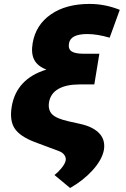

<svg xmlns="http://www.w3.org/2000/svg" viewBox="-20 -757 638 969"><path d="M39.1 -218.8Q62.5 -359 214.1 -405.9Q169 -423.3 152.5 -455.8Q136 -488.3 144.9 -539.8Q160.5 -631.7 237.2 -684.7Q313.2 -737.2 432.5 -737.2Q509.6 -737.2 584.5 -707.4L533.4 -566.8Q470.5 -585.2 420.5 -585.2Q335.6 -585.2 328.1 -537.6Q323.5 -509.6 341.3 -497.7Q359 -485.8 402 -485.8H481.5L456 -331H383.5Q314.3 -331 274.5 -308.1Q234.7 -285.2 227.3 -240.1Q221.6 -202.4 242.9 -180.4Q264.2 -158.7 325.3 -144.9L382.8 -132.1Q419 -124.3 444.1 -111.2Q469.1 -98 483.8 -81Q498.6 -63.9 503.4 -43.3Q508.2 -22.7 504.3 0Q499.6 25.6 484.4 52Q469.1 78.5 446.2 103.5Q423.3 128.6 394.4 151.3Q365.4 174 333.8 191.8L255 126.4Q262.4 120.7 271.7 111.9Q280.9 103 289.4 92.7Q297.9 82.4 304.2 71.6Q310.4 60.7 311.8 51.1Q313.6 37.3 304.3 24.7Q295.1 12.1 277.7 5.7L154.1 -40.5Q80.3 -68.9 54 -108.7Q27.7 -148.8 39.1 -218.8Z"/></svg>

Font: Inter P Black
Style: Italic
Weight: 900
Italic angle: -9.40001°
Designer: Rasmus Andersson
Foundry: rsms
Version: Version 3.018;git-588b23468